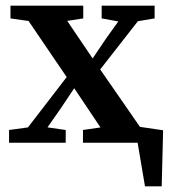

<svg xmlns="http://www.w3.org/2000/svg" viewBox="-20 -504 596 678"><path d="M512 0H420V-64L556 -44L551 154H492L458 -47ZM12 0V-45L100 -57H129L212 -45V0ZM37 0 251 -278 289 -246H278L195 -122L110 0ZM273 0V-45L390 -62H432L542 -45V0ZM302 -218 267 -253H277L356 -370L437 -483H509ZM371 0 229 -212 44 -484H181L317 -283L513 0ZM17 -439V-484H274V-439L177 -424H122ZM339 -439V-484H526V-439L443 -425H416Z"/></svg>

Font: Source Serif 4 18pt SemiBold
Style: Regular
Weight: 600
Designer: Frank Grießhammer
Foundry: Adobe Systems Incorporated
Version: Version 4.004;hotconv 1.0.116;makeotfexe 2.5.65601